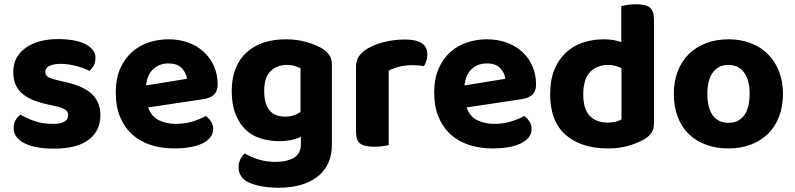

<svg xmlns="http://www.w3.org/2000/svg" viewBox="-20 -680 3721 899"><path d="M450 -141Q450 -67 395 -25.5Q340 16 233 16Q191 16 156.5 10Q122 4 97 -8Q72 -20 58 -38Q44 -56 44 -80Q44 -102 53 -117.5Q62 -133 76 -143Q105 -126 142 -113Q179 -100 228 -100Q299 -100 299 -140Q299 -157 286.5 -166Q274 -175 244 -182L204 -191Q122 -208 82 -243.5Q42 -279 42 -343Q42 -414 99.5 -455.5Q157 -497 254 -497Q290 -497 322 -491.5Q354 -486 377 -475Q400 -464 413.5 -447.5Q427 -431 427 -409Q427 -389 419 -373.5Q411 -358 398 -348Q390 -353 374.5 -359Q359 -365 341 -370Q323 -375 303 -378Q283 -381 266 -381Q231 -381 211.5 -371.5Q192 -362 192 -343Q192 -329 203 -321Q214 -313 243 -306L281 -297Q372 -277 411 -239Q450 -201 450 -141Z M674 -177Q688 -135 723 -117.5Q758 -100 804 -100Q846 -100 883 -111.5Q920 -123 943 -137Q958 -127 968 -111Q978 -95 978 -76Q978 -53 964 -36Q950 -19 925.5 -7.5Q901 4 867.5 9.5Q834 15 794 15Q735 15 685 -1.5Q635 -18 599 -50.5Q563 -83 542.5 -132Q522 -181 522 -247Q522 -311 542.5 -358Q563 -405 597.5 -436Q632 -467 676.5 -481.5Q721 -496 768 -496Q819 -496 861.5 -480.5Q904 -465 934.5 -437Q965 -409 982 -370Q999 -331 999 -285Q999 -253 982 -237Q965 -221 934 -216ZM769 -383Q726 -383 697.5 -356.5Q669 -330 664 -280L855 -311Q853 -337 832 -360Q811 -383 769 -383Z M1389 -39Q1369 -30 1344 -24.5Q1319 -19 1287 -19Q1242 -19 1201.5 -31.5Q1161 -44 1131 -72Q1101 -100 1083 -145Q1065 -190 1065 -255Q1065 -314 1083 -359Q1101 -404 1134.5 -434.5Q1168 -465 1214.5 -480.5Q1261 -496 1318 -496Q1374 -496 1420.5 -481.5Q1467 -467 1493 -450Q1512 -437 1523 -420.5Q1534 -404 1534 -379V-2Q1534 50 1515 88Q1496 126 1462.5 150.5Q1429 175 1384 187Q1339 199 1287 199Q1233 199 1193.5 190Q1154 181 1131 167Q1097 143 1097 103Q1097 82 1106 64.5Q1115 47 1126 39Q1154 55 1190.5 66.5Q1227 78 1268 78Q1324 78 1356.5 58.5Q1389 39 1389 -6ZM1314 -134Q1338 -134 1355.5 -140Q1373 -146 1387 -156V-361Q1375 -366 1360.5 -371Q1346 -376 1324 -376Q1276 -376 1246.5 -346.5Q1217 -317 1217 -254Q1217 -220 1224.5 -197Q1232 -174 1245 -160Q1258 -146 1275.5 -140Q1293 -134 1314 -134Z M1800 -1Q1790 2 1772 4.5Q1754 7 1732 7Q1687 7 1667 -7.5Q1647 -22 1647 -64V-369Q1647 -397 1661 -417Q1675 -437 1700 -452Q1733 -472 1779.5 -483.5Q1826 -495 1877 -495Q1981 -495 1981 -425Q1981 -408 1976 -394Q1971 -380 1965 -370Q1942 -375 1909 -375Q1880 -375 1851 -368Q1822 -361 1800 -349Z M2165 -177Q2179 -135 2214 -117.5Q2249 -100 2295 -100Q2337 -100 2374 -111.5Q2411 -123 2434 -137Q2449 -127 2459 -111Q2469 -95 2469 -76Q2469 -53 2455 -36Q2441 -19 2416.5 -7.5Q2392 4 2358.5 9.5Q2325 15 2285 15Q2226 15 2176 -1.5Q2126 -18 2090 -50.5Q2054 -83 2033.5 -132Q2013 -181 2013 -247Q2013 -311 2033.5 -358Q2054 -405 2088.5 -436Q2123 -467 2167.5 -481.5Q2212 -496 2259 -496Q2310 -496 2352.5 -480.5Q2395 -465 2425.5 -437Q2456 -409 2473 -370Q2490 -331 2490 -285Q2490 -253 2473 -237Q2456 -221 2425 -216ZM2260 -383Q2217 -383 2188.5 -356.5Q2160 -330 2155 -280L2346 -311Q2344 -337 2323 -360Q2302 -383 2260 -383Z M2808 -496Q2831 -496 2851.5 -492.5Q2872 -489 2889 -483V-651Q2900 -654 2918 -657Q2936 -660 2958 -660Q3003 -660 3022.5 -645Q3042 -630 3042 -588V-101Q3042 -77 3032 -60.5Q3022 -44 3000 -30Q2972 -13 2928 1Q2884 15 2827 15Q2701 15 2628.5 -48.5Q2556 -112 2556 -239Q2556 -305 2575.5 -353Q2595 -401 2629 -433Q2663 -465 2709 -480.5Q2755 -496 2808 -496ZM2890 -361Q2877 -367 2861.5 -371.5Q2846 -376 2829 -376Q2775 -376 2743 -343Q2711 -310 2711 -238Q2711 -169 2741.5 -137.5Q2772 -106 2826 -106Q2847 -106 2863.5 -110.5Q2880 -115 2890 -121Z M3646 -241Q3646 -182 3628 -134.5Q3610 -87 3576.5 -54Q3543 -21 3496 -3Q3449 15 3391 15Q3333 15 3285.5 -2.5Q3238 -20 3204.5 -53Q3171 -86 3153 -133.5Q3135 -181 3135 -241Q3135 -299 3153.5 -346.5Q3172 -394 3205.5 -427Q3239 -460 3286.5 -478Q3334 -496 3391 -496Q3448 -496 3495 -478Q3542 -460 3575.5 -426.5Q3609 -393 3627.5 -346Q3646 -299 3646 -241ZM3391 -376Q3344 -376 3318 -341Q3292 -306 3292 -241Q3292 -174 3317.5 -139.5Q3343 -105 3391 -105Q3439 -105 3464.5 -140Q3490 -175 3490 -241Q3490 -305 3464 -340.5Q3438 -376 3391 -376Z"/></svg>

Font: Baloo Paaji 2
Style: Bold
Weight: 700
Designer: Shuchita Grover, Noopur Datye and Ek Type
Foundry: Ek Type
Version: Version 1.640;hotconv 1.0.111;makeotfexe 2.5.65597; ttfautoh